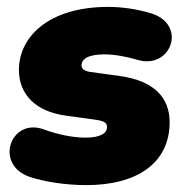

<svg xmlns="http://www.w3.org/2000/svg" viewBox="-20 -526 541 558"><path d="M231 12C377 12 473 -51 473 -171C473 -242 428 -291 329 -305L242 -317C223 -320 217 -327 217 -336C217 -354 235 -368 284 -368C313 -368 350 -361 380 -352C477 -323 525 -454 420 -487C378 -500 332 -506 295 -506C119 -506 35 -417 35 -323C35 -252 83 -202 171 -190L258 -178C284 -174 291 -169 291 -156C291 -141 275 -126 229 -126C191 -126 148 -135 107 -150C11 -185 -38 -48 66 -12C108 2 170 12 231 12Z"/></svg>

Font: SN Pro Black
Style: Italic
Weight: 900
Italic angle: -9°
Designer: Tobias Whetton
Foundry: Supernotes
Version: Version 1.001;Glyphs 3.2 (3249)